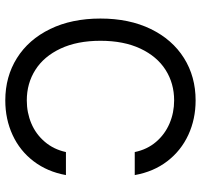

<svg xmlns="http://www.w3.org/2000/svg" viewBox="-37 -720 767 733"><g transform="rotate(90 346.5 -353.5)"><path d="M363.3 -634.8Q298.3 -634.8 246.8 -602.1Q195.3 -569.3 165.5 -505.9Q135.7 -442.4 135.7 -353.5Q135.7 -264.6 165.5 -201.2Q195.3 -137.7 246.8 -105Q298.3 -72.3 363.3 -72.3Q410.2 -72.3 451.2 -89.6Q492.2 -106.9 521.2 -140.9Q550.3 -174.8 560.5 -221.7H648.4Q635.7 -150.9 595.7 -98.4Q555.7 -45.9 495.4 -18.1Q435.1 9.8 363.3 9.8Q272.5 9.8 201.7 -34.7Q130.9 -79.1 90.8 -161.4Q50.8 -243.7 50.8 -353.5Q50.8 -463.4 90.8 -545.7Q130.9 -627.9 201.7 -672.4Q272.5 -716.8 363.3 -716.8Q434.6 -716.8 494.9 -689Q555.2 -661.1 595.5 -608.6Q635.7 -556.2 648.4 -484.4H560.5Q550.8 -531.7 521.7 -565.7Q492.7 -599.6 451.4 -617.2Q410.2 -634.8 363.3 -634.8Z"/></g></svg>

Font: Pretendard
Style: Regular
Weight: 400
Designer: Base glyphs from Inter by Rasmus Andersson; Hangeul glyphs from Noto Sans CJK(Source Han Sans) by Jang Soo-young and Kan
Foundry: Kil Hyung-jin
Version: Version 1.309